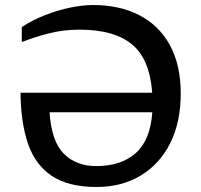

<svg xmlns="http://www.w3.org/2000/svg" viewBox="-20 -737 802 767"><path d="M702 -363Q702 -249 660 -165.2Q618 -81.5 542.2 -35.8Q466.5 10 366 10Q254.5 10 188.2 -33.5Q122 -77 92.5 -161.2Q63 -245.5 62 -366.5H588Q578.5 -501 507.2 -559.8Q436 -618.5 298.5 -618.5Q231 -618.5 173.2 -603.2Q115.5 -588 67 -569V-629Q110.5 -657.5 161 -677Q211.5 -696.5 261.2 -706.8Q311 -717 351.5 -717Q457.5 -717 536.2 -676.5Q615 -636 658.5 -557Q702 -478 702 -363ZM364.5 -73.5Q463.5 -73.5 522 -125.2Q580.5 -177 588.5 -288.5H178Q185.5 -172.5 234.8 -123Q284 -73.5 364.5 -73.5Z"/></svg>

Font: Newsreader Caption
Style: Regular
Weight: 400
Designer: Hugues Gentile
Foundry: Production Type
Version: Version 1.001